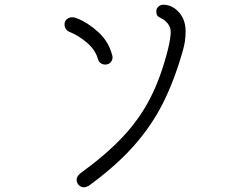

<svg xmlns="http://www.w3.org/2000/svg" viewBox="-20 -779 1040 812"><path d="M304 -19Q304 -33 320 -46Q430 -126 500.5 -201.5Q571 -277 616 -365Q661 -453 691 -573Q702 -619 702 -644Q702 -664 689 -680Q676 -696 659 -703Q649 -708 645 -713.5Q641 -719 641 -732Q641 -743 650 -751Q659 -759 670 -759Q708 -759 736.5 -727.5Q765 -696 765 -646Q765 -604 753 -564Q717 -437 668 -340.5Q619 -244 544 -160Q469 -76 355 7Q343 13 334 13Q322 13 313 3.5Q304 -6 304 -19ZM395 -527Q384 -568 346.5 -599.5Q309 -631 272 -645Q263 -649 258 -657.5Q253 -666 253 -676Q253 -690 263 -698Q273 -706 285 -706Q291 -706 298 -704Q305 -702 309 -700Q352 -683 395.5 -643.5Q439 -604 454 -547Q456 -541 456 -537Q456 -524 447.5 -515Q439 -506 425 -506Q415 -506 406.5 -511.5Q398 -517 395 -527Z"/></svg>

Font: Tsukimi Rounded
Style: Regular
Weight: 400
Designer: Takashi Funayama
Foundry: Takashi Funayama
Version: Version 1.032; ttfautohint (v1.8.3)